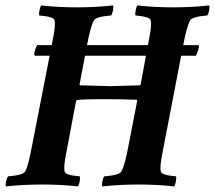

<svg xmlns="http://www.w3.org/2000/svg" viewBox="-30 -666 773 690"><path d="M247.1 -639.6Q312.5 -639.6 376 -646.5Q378.4 -642.1 376 -628.7Q373.5 -615.2 369.1 -610.4Q314.5 -606 307.6 -592.8Q294.9 -569.8 282.2 -501L255.9 -362.3L256.8 -359.4Q362.3 -356.4 366.2 -356.4Q373 -356.4 472.7 -359.4Q475.6 -361.3 475.6 -363.3L501 -501Q502 -505.9 504.2 -517.8Q506.3 -529.8 507.3 -534.4Q508.3 -539.1 509.8 -548.3Q511.2 -557.6 511.7 -562Q512.2 -566.4 512.7 -573Q513.2 -579.6 512.9 -584.2Q512.7 -588.9 511.7 -592.8Q509.8 -606 457 -610.4Q455.1 -615.2 457.5 -628.7Q460 -642.1 463.9 -646.5Q523.4 -639.6 592.8 -639.6Q658.2 -639.6 721.7 -646.5Q724.1 -642.1 721.7 -628.7Q719.2 -615.2 714.8 -610.4Q660.2 -606 653.3 -592.8Q640.6 -569.8 627.9 -501L558.6 -141.6Q557.6 -136.7 555.4 -124.8Q553.2 -112.8 552.2 -108.2Q551.3 -103.5 549.8 -94.2Q548.3 -85 547.9 -80.6Q547.4 -76.2 546.9 -69.6Q546.4 -63 546.6 -58.3Q546.9 -53.7 547.9 -49.8Q549.8 -36.6 602.5 -32.2Q604.5 -27.3 602.1 -13.9Q599.6 -0.5 595.7 3.9Q536.1 -2.9 466.8 -2.9Q401.4 -2.9 337.9 3.9Q335.4 -0.5 337.9 -13.9Q340.3 -27.3 344.7 -32.2Q399.4 -36.6 406.2 -49.8Q418.9 -72.8 431.6 -141.6L462.9 -302.7L461.9 -307.6Q395.5 -309.6 356.4 -309.6Q251 -309.6 245.1 -305.7L243.2 -301.8L212.9 -141.6Q211.9 -136.7 209.7 -124.8Q207.5 -112.8 206.5 -108.2Q205.6 -103.5 204.1 -94.2Q202.6 -85 202.1 -80.6Q201.7 -76.2 201.2 -69.6Q200.7 -63 200.9 -58.3Q201.2 -53.7 202.1 -49.8Q204.1 -36.6 256.8 -32.2Q258.8 -27.3 256.3 -13.9Q253.9 -0.5 250 3.9Q190.4 -2.9 121.1 -2.9Q54.7 -2.9 -8.8 3.9Q-11.2 -0.5 -8.3 -13.9Q-5.4 -27.3 -1 -32.2Q53.7 -36.6 60.5 -49.8Q71.8 -69.8 85 -141.6L155.3 -501Q156.2 -505.9 158.4 -517.8Q160.6 -529.8 161.6 -534.4Q162.6 -539.1 164.1 -548.3Q165.5 -557.6 166 -562Q166.5 -566.4 167 -573Q167.5 -579.6 167.2 -584.2Q167 -588.9 166 -592.8Q164.1 -606 111.3 -610.4Q109.4 -615.2 111.8 -628.7Q114.3 -642.1 118.2 -646.5Q177.7 -639.6 247.1 -639.6ZM104.5 -503.9H681.6Q686.5 -503.9 684.6 -496.1Q680.7 -477.1 673.8 -465.8H95.7Q93.8 -465.8 93.3 -469.7Q92.8 -473.6 93.8 -476.6Q97.7 -496.1 104.5 -503.9Z"/></svg>

Font: Amiri
Style: Bold Slanted
Weight: 700
Italic angle: 9°
Designer: Khaled Hosny
Version: Version 000.107